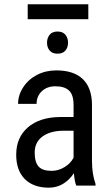

<svg xmlns="http://www.w3.org/2000/svg" viewBox="-20 -867 519 897"><path d="M336.4 0H426.3V-7.8C415.5 -37.8 410 -73.1 409.7 -113.8V-380.4C409 -431.8 394.6 -470.9 366.5 -497.8C338.3 -524.7 297.2 -538.1 243.2 -538.1C210 -538.1 179.9 -531.1 152.8 -517.1C125.8 -503.1 104.3 -483.8 88.4 -459.2C72.4 -434.7 64.5 -408.9 64.5 -381.8H150.9C150.9 -405.6 159 -425.2 175.3 -440.7C191.6 -456.1 212.7 -463.9 238.8 -463.9C267.4 -463.9 288.7 -457.2 302.7 -443.8C316.7 -430.5 323.7 -408 323.7 -376.5V-320.3H260.3C196.8 -319.7 146.8 -303.5 110.4 -272C73.9 -240.4 55.7 -197.8 55.7 -144C55.7 -95.2 69.1 -57.4 95.9 -30.5C122.8 -3.7 160.2 9.8 208 9.8C255.5 9.8 294.6 -12.7 325.2 -57.6C327.5 -30.6 331.2 -11.4 336.4 0ZM221.2 -68.8C192.5 -68.8 172.2 -75.6 160.2 -89.1C148.1 -102.6 142.1 -124.3 142.1 -154.3C142.1 -186.2 154 -211 177.7 -228.8C201.5 -246.5 233.9 -255.7 274.9 -256.3H323.7V-130.4C314.9 -112.8 300.9 -98.1 281.7 -86.4C262.5 -74.7 242.4 -68.8 221.2 -68.8ZM199.7 -667.5C199.7 -652.8 203.8 -640.6 211.9 -630.9C220.1 -621.1 232.3 -616.2 248.5 -616.2C265.1 -616.2 277.5 -621.1 285.6 -630.9C293.8 -640.6 297.9 -652.8 297.9 -667.5C297.9 -682.1 293.8 -694.5 285.6 -704.6C277.5 -714.7 265.1 -719.7 248.5 -719.7C232.3 -719.7 220.1 -714.7 211.9 -704.6C203.8 -694.5 199.7 -682.1 199.7 -667.5ZM392.6 -777.3V-847.2H109.4V-777.3Z"/></svg>

Font: Roboto Condensed
Style: Regular
Weight: 400
Designer: Google
Version: Version 2.134; 2016